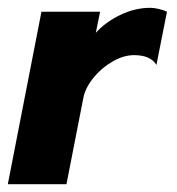

<svg xmlns="http://www.w3.org/2000/svg" viewBox="-26 -471 452 491"><path d="M80 -441H230L219 -387Q243 -414 281 -432.5Q319 -451 358 -451Q368 -451 380.5 -448Q393 -445 401 -441L374 -305Q359 -330 317 -330Q290 -330 261.5 -313.5Q233 -297 212.5 -271.5Q192 -246 187 -220L144 0H-6Z"/></svg>

Font: Teachers
Style: Bold Italic
Weight: 700
Designer: Alfredo Marco Pradil & Chank Diesel
Version: Version 0.009